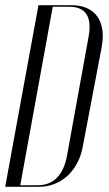

<svg xmlns="http://www.w3.org/2000/svg" viewBox="-23 -719 420 739"><path d="M-3 0H127C213 0 280 -63 296 -157L369 -541C386 -639 342 -699 252 -699H125ZM180 -693H244C307 -693 332 -654 318 -578L235 -120C221 -45 183 -6 122 -6H55Z"/></svg>

Font: Moniqa Ita Display
Style: Italic
Weight: 400
Italic angle: -10°
Designer: Rajesh Rajput
Foundry: Rajesh Rajput
Version: Version 1.000